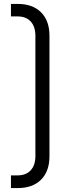

<svg xmlns="http://www.w3.org/2000/svg" viewBox="-20 -755 353 982"><path d="M36 142H70Q113 142 137 116Q161 90 161 44V-572Q161 -619 137 -645Q113 -671 70 -671H36V-735H70Q147 -735 190 -692Q233 -649 233 -572V44Q233 121 190 164Q147 207 70 207H36Z"/></svg>

Font: Stavian Regular
Style: Regular
Weight: 400
Version: Version 1.000; ttfautohint (v1.6)